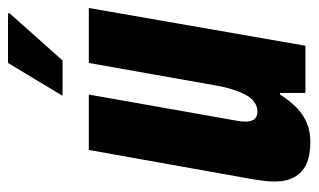

<svg xmlns="http://www.w3.org/2000/svg" viewBox="-174 -590 777 468"><g transform="rotate(-90 214.0 -356.5)"><path d="M102 12Q68 12 47 2Q26 -8 15.5 -27.5Q5 -47 5 -75Q5 -86 6.5 -99Q8 -112 10 -125L82 -528H217L153 -166Q152 -161 151.5 -156Q151 -151 151 -146Q151 -138 153.5 -131Q156 -124 161.5 -120.5Q167 -117 176 -117Q188 -117 198.5 -124.5Q209 -132 216.5 -146Q224 -160 230 -179.5Q236 -199 240 -223L294 -528H428L336 0H221V-62H217Q202 -38 185 -21.5Q168 -5 147.5 3.5Q127 12 102 12ZM214 -592 294 -725H415V-721L300 -592Z"/></g></svg>

Font: Archivo ExtraCondensed ExtraBold
Style: Italic
Weight: 800
Width: 2
Italic angle: -10°
Designer: Hector Gatti
Foundry: Omnibus-Type
Version: Version 2.001